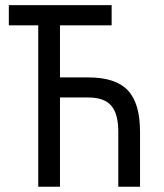

<svg xmlns="http://www.w3.org/2000/svg" viewBox="-20 -713 626 733"><path d="M431.6 0V-210Q431.6 -278.8 404.5 -309.8Q377.4 -340.8 317.4 -340.8H209V0H126V-616.2H13.7V-693.4H406.2V-616.2H209V-417.5H317.4Q420.9 -417.5 467.8 -368.4Q514.6 -319.3 514.6 -210V0Z"/></svg>

Font: Cascadia Mono SemiLight
Style: Regular
Weight: 350
Monospace: yes
Designer: Aaron Bell
Foundry: Saja Typeworks
Version: Version 2404.023; ttfautohint (v1.8.4)